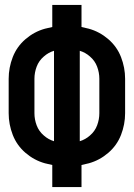

<svg xmlns="http://www.w3.org/2000/svg" viewBox="-20 -755 540 775"><path d="M191 0V-89Q176 -92 161 -96Q118 -108 83 -138Q48 -168 31.5 -210.5Q15 -253 15 -298V-437Q15 -482 31.5 -524.5Q48 -567 83 -597Q118 -627 161 -639Q176 -643 191 -646V-735H309V-646Q324 -643 339 -639Q382 -627 417 -597Q452 -567 468.5 -524.5Q485 -482 485 -437V-298Q485 -253 468.5 -210.5Q452 -168 417 -138Q382 -108 339 -96Q324 -92 309 -89V0ZM198 -185V-550Q175 -543 157 -527Q137 -510 128 -486Q119 -462 119 -437V-298Q119 -273 128 -249Q137 -225 157 -208Q175 -192 198 -185ZM302 -185Q325 -192 343 -208Q363 -225 372 -249Q381 -273 381 -298V-437Q381 -462 372 -486Q363 -510 343 -527Q325 -543 302 -550Z"/></svg>

Font: Iosevka SS01
Style: Bold
Weight: 700
Monospace: yes
Designer: Belleve Invis
Foundry: Belleve Invis
Version: 2.3.3; ttfautohint (v1.8.3)